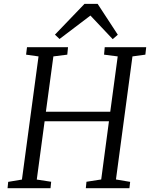

<svg xmlns="http://www.w3.org/2000/svg" viewBox="-20 -997 794 1017"><path d="M20 0H247.6L251 -34.2L174.8 -45.9L216.3 -354.5H557.1L516.1 -46.4L438 -34.2L434.6 0H665.5L669.4 -33.7L594.2 -46.4L681.6 -698.2L750 -707.5L754.4 -747.1H534.7L531.2 -707.5L603.5 -698.2L564 -405.3H223.1L262.7 -698.2L336.4 -707.5L340.3 -747.1H123L118.2 -707.5L184.1 -698.2L96.2 -45.9L23.4 -33.7ZM295.4 -790.5 459 -914.6 577.1 -789.6 604 -813 497.1 -976.6H427.7L271 -813.5Z"/></svg>

Font: Merriweather
Style: Light Italic
Weight: 300
Italic angle: -7.5°
Designer: Eben Sorkin
Foundry: Eben Sorkin
Version: Version 1.001